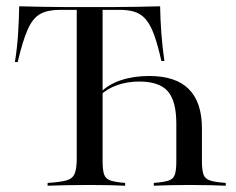

<svg xmlns="http://www.w3.org/2000/svg" viewBox="-20 -591 750 611"><path d="M131.5 0V-8.9Q171.8 -11.3 191.5 -16.9Q211.3 -22.6 217.7 -38.7Q224.2 -54.8 224.2 -86.3V-559.7H171Q132.3 -559.7 108.5 -546.8Q84.7 -533.9 68.5 -498Q52.4 -462.1 36.3 -393.5H27.4Q34.7 -438.7 37.5 -483.1Q40.3 -527.4 41.1 -571Q74.2 -570.2 113.3 -569.4Q152.4 -568.5 192.3 -568.5Q232.3 -568.5 266.1 -568.5Q298.4 -568.5 337.9 -568.5Q377.4 -568.5 416.9 -569.4Q456.5 -570.2 489.5 -571Q490.3 -528.2 493.5 -484.7Q496.8 -441.1 503.2 -396.8H493.5Q482.3 -447.6 470.6 -479.8Q458.9 -512.1 444 -529.4Q429 -546.8 408.9 -553.2Q388.7 -559.7 359.7 -559.7H306.5V-78.2Q306.5 -50 311.3 -35.9Q316.1 -21.8 331.9 -16.5Q347.6 -11.3 378.2 -8.9V0Q362.1 -0.8 333.1 -1.6Q304 -2.4 266.1 -2.4Q224.2 -2.4 188.7 -1.6Q153.2 -0.8 131.5 0ZM469.4 0V-8.9Q501.6 -11.3 516.9 -16.5Q532.3 -21.8 536.7 -36.3Q541.1 -50.8 541.1 -78.2V-197.6Q541.1 -269.4 514.1 -300.4Q487.1 -331.5 423.4 -331.5Q385.5 -331.5 353.2 -320.2Q321 -308.9 299.2 -287.9V-296Q323.4 -321.8 364.1 -335.5Q404.8 -349.2 454.8 -349.2Q539.5 -349.2 581 -307.3Q622.6 -265.3 622.6 -182.3V-78.2Q622.6 -50.8 627.4 -36.3Q632.3 -21.8 648.8 -16.5Q665.3 -11.3 698.4 -8.9V0Q680.6 -0.8 650.8 -1.6Q621 -2.4 582.3 -2.4Q546.8 -2.4 517.3 -1.6Q487.9 -0.8 469.4 0Z"/></svg>

Font: Playfair 144pt
Style: Regular
Weight: 400
Designer: Claus Eggers Sørensen
Foundry: Claus Eggers Sørensen
Version: Version 2.001;gftools[0.9.30]